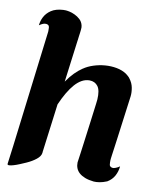

<svg xmlns="http://www.w3.org/2000/svg" viewBox="-90 -883 799 963"><g transform="rotate(10 309.5 -401.0)"><path d="M570.3 -87.9Q567.9 -62.5 555.9 -40.3Q543.9 -18.1 520 -3.9Q499.5 4.4 482.7 7.1Q465.8 9.8 453.1 8.8Q426.8 5.9 408.4 -1.2Q390.1 -8.3 378.4 -18.8Q366.7 -29.3 361.6 -42.7Q356.4 -56.2 356.9 -71.3Q356.9 -72.3 358.9 -85.7Q360.8 -99.1 363.8 -120.6Q366.7 -142.1 370.4 -169.9Q374 -197.8 377.9 -226.8Q381.8 -255.9 385.5 -284.7Q389.2 -313.5 392.3 -337.4Q395.5 -361.3 397.5 -377.9Q399.4 -394.5 399.9 -399.9Q402.8 -446.3 387.9 -466.6Q373 -486.8 345.2 -487.3Q324.7 -487.3 306.2 -477.1Q287.6 -466.8 270.8 -447.8Q253.9 -428.7 238 -401.6Q222.2 -374.5 207.5 -340.8L176.3 -100.1Q175.8 -96.7 175.5 -94.5Q175.3 -92.3 175.3 -90.3Q174.8 -88.4 174.8 -86.9Q172.4 -70.3 152.8 -54.7Q133.3 -39.1 105 -26.4Q90.8 -20 74.2 -13.2Q57.6 -6.3 43.7 -2.2Q29.8 2 20.8 2.2Q11.7 2.4 12.7 -4.4L24.9 -98.1L98.1 -692.4V-692.9V-698.2Q99.1 -714.4 95.5 -720.9Q91.8 -727.5 81.1 -728.5Q72.8 -729 66.4 -726.3Q60.1 -723.6 58.6 -722.7Q55.7 -721.2 52.2 -719Q48.8 -716.8 46.4 -715.3Q48.8 -738.3 58.6 -757.3Q69.8 -779.8 93 -795.2Q116.2 -810.5 153.8 -812.5H163.6H164.1H165.5Q170.9 -812.5 184.6 -809.8Q198.2 -807.1 213.4 -799.8Q228 -793 240.5 -781.5Q252.9 -770 257.3 -752.4Q259.8 -742.2 258.3 -732.4Q257.8 -729 257.6 -724.4Q257.3 -719.7 256.3 -713.4Q255.9 -712.4 255.9 -710.4Q254.9 -703.1 253.7 -694.6Q252.4 -686 251.5 -676.3Q251.5 -674.8 251 -673.8L223.1 -459.5Q242.7 -487.8 261.7 -506.8Q280.8 -525.9 299.8 -538.6V-539.1H300.8Q321.8 -553.7 350.3 -563Q378.9 -572.3 408.9 -574.7Q439 -577.1 467.8 -571.8Q496.6 -566.4 518.6 -551.8Q518.6 -551.3 519 -551.3L519.5 -550.8Q520.5 -549.8 521.2 -549.6Q522 -549.3 522.9 -548.3Q524.4 -546.9 525.4 -546.4L526.4 -545.4Q526.4 -545.4 526.9 -544.9Q527.3 -544.4 527.6 -544.4Q527.8 -544.4 528.3 -543.9Q528.8 -543.5 528.8 -543Q529.8 -543 529.8 -542.5Q530.3 -542 530.5 -542Q530.8 -542 531.2 -541.5Q531.2 -541 532.2 -540Q533.2 -539.1 533.2 -539.1Q533.2 -539.1 533.7 -538.6Q534.2 -538.1 534.4 -538.1Q534.7 -538.1 535.2 -537.6Q535.2 -537.1 536.1 -536.1Q537.1 -535.2 537.1 -535.2V-534.7Q537.1 -534.7 537.6 -534.2L538.6 -533.2Q539.6 -532.2 539.6 -531.7Q555.2 -511.7 559.6 -488Q564 -464.4 561.5 -443.8Q549.8 -355.5 540.5 -285.6Q536.6 -255.9 532.7 -226.8Q528.8 -197.8 525.6 -174.8Q522.5 -151.9 520.3 -137Q518.1 -122.1 518.1 -120.1Q517.6 -116.2 517.3 -110.6Q517.1 -105 517.3 -99.1Q517.6 -93.3 518.3 -88.4Q519 -83.5 521.5 -81.1Q526.4 -76.7 531.2 -75.7Q536.1 -74.7 541 -75.4Q545.9 -76.2 550.8 -78.4Q555.7 -80.6 560.5 -83Q564.9 -85.4 567.1 -86.9Q569.3 -88.4 570.3 -89.4Z"/></g></svg>

Font: Brush Lettering One
Style: Bold Italic
Weight: 400
Italic angle: -7°
Designer: Eben Sorkin
Foundry: Eben Sorkin
Version: Version 1.001